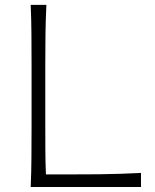

<svg xmlns="http://www.w3.org/2000/svg" viewBox="-20 -752 624 772"><path d="M103.5 0H546.9V-56.6Q504.9 -54.7 464.4 -53.2Q423.8 -51.8 377 -51.3Q330.1 -50.8 268.6 -50.8H164.6Q162.6 -100.1 162.4 -148.2Q162.1 -196.3 162.1 -251.5V-488.3Q162.1 -556.2 162.8 -613.3Q163.6 -670.4 166.5 -732.4H103.5Q106 -670.4 106.4 -613.3Q106.9 -556.2 106.9 -488.3V-243.7Q106.9 -176.3 106.4 -119.1Q106 -62 103.5 0Z"/></svg>

Font: Pinar-VF-FD
Style: Regular
Weight: 300
Designer: Amin Abedi
Version: Version 3.0